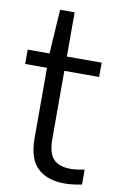

<svg xmlns="http://www.w3.org/2000/svg" viewBox="-86 -788 519 845"><g transform="rotate(10 174.0 -365.0)"><path d="M264 9.5Q186.5 9.5 143.2 -31.2Q100 -72 100 -164V-542.5L112.5 -740H177.5V-175.5Q177.5 -110 202.8 -84.2Q228 -58.5 280 -58.5Q294 -58.5 309 -60.5Q324 -62.5 341 -66V0.5Q323 4.5 303.2 7Q283.5 9.5 264 9.5ZM2.5 -478.5V-542.5H333V-478.5Z"/></g></svg>

Font: Encode Sans SemiCondensed
Style: Regular
Weight: 400
Width: 4
Designer: Multiple Designers
Foundry: Impallari Type
Version: Version 3.002